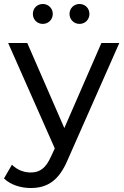

<svg xmlns="http://www.w3.org/2000/svg" viewBox="-36 -745 625 964"><path d="M101 -529H5L239 0L221 39C194 100 164 121 118 121C82 121 49 107 24 82L-16 151C17 183 68 199 118 199C198 199 259 166 305 55L563 -529H473L287 -102ZM363 -625C391 -625 413 -646 413 -675C413 -704 391 -725 363 -725C336 -725 313 -704 313 -675C313 -646 336 -625 363 -625ZM179 -625C206 -625 229 -646 229 -675C229 -704 206 -725 179 -725C151 -725 129 -704 129 -675C129 -646 151 -625 179 -625Z"/></svg>

Font: Montserrat-Alt1 Med
Style: Regular
Weight: 500
Designer: Differentunic
Foundry: Differentunic
Version: Version 7.222